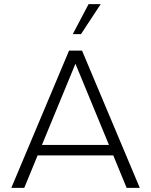

<svg xmlns="http://www.w3.org/2000/svg" viewBox="-20 -914 735 934"><path d="M35 0 316 -668H379L660 0H596L531 -158H163L98 0ZM184 -209H510L347 -604ZM334 -748 411 -894H470L374 -748Z"/></svg>

Font: Gantari Light
Style: Regular
Weight: 300
Designer: Anugrah Pasau
Foundry: Lafontype
Version: Version 1.000; ttfautohint (v1.8.3)